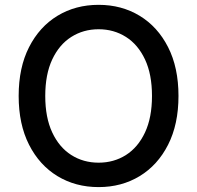

<svg xmlns="http://www.w3.org/2000/svg" viewBox="-20 -757 808 787"><path d="M711.6 -363.6Q711.6 -247.5 669 -163.7Q626.4 -79.9 552.4 -35Q478.3 9.9 384.2 9.9Q289.8 9.9 215.7 -35Q141.7 -79.9 99.1 -163.7Q56.5 -247.5 56.5 -363.6Q56.5 -480.1 99.1 -563.7Q141.7 -647.4 215.7 -692.3Q289.8 -737.2 384.2 -737.2Q478.3 -737.2 552.4 -692.3Q626.4 -647.4 669 -563.7Q711.6 -480.1 711.6 -363.6ZM603 -363.6Q603 -452.4 574.4 -513.3Q545.8 -574.2 496.3 -605.6Q446.7 -637.1 384.2 -637.1Q321.7 -637.1 272.2 -605.6Q222.7 -574.2 194.1 -513.3Q165.5 -452.4 165.5 -363.6Q165.5 -275.2 194.1 -214.1Q222.7 -153.1 272.2 -121.6Q321.7 -90.2 384.2 -90.2Q446.7 -90.2 496.3 -121.6Q545.8 -153.1 574.4 -214.1Q603 -275.2 603 -363.6Z"/></svg>

Font: Inter UI Medium
Style: Regular
Weight: 500
Designer: Rasmus Andersson
Foundry: rsms
Version: 3.2;8d6f07862